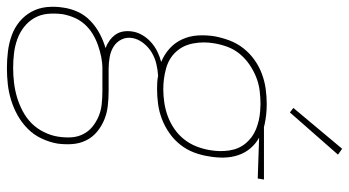

<svg xmlns="http://www.w3.org/2000/svg" viewBox="-262 -539 1009 555"><g transform="rotate(90 242.5 -261.5)"><path d="M162 223Q137 223 113 220Q89 217 67 209Q45 201 27.5 186.5Q10 172 -1 152Q-12 132 -14.5 108Q-17 84 -13 60Q-10 38 -0.5 17.5Q9 -3 26 -19Q43 -35 63 -45.5Q83 -56 104 -62Q93 -66 82.5 -73.5Q72 -81 65 -91Q58 -101 56 -113.5Q54 -126 56 -139Q58 -154 66.5 -168.5Q75 -183 87.5 -194Q100 -205 114.5 -212Q129 -219 144 -223Q122 -232 105 -247.5Q88 -263 78.5 -284Q69 -305 67.5 -329Q66 -353 70 -378Q74 -399 82 -420.5Q90 -442 104.5 -460.5Q119 -479 138 -492.5Q157 -506 178.5 -514Q200 -522 222 -525Q244 -528 266 -528Q281 -528 295.5 -526.5Q310 -525 324 -522L332 -520H484L481 -502L363 -506Q381 -496 394 -480.5Q407 -465 413.5 -445.5Q420 -426 420.5 -404.5Q421 -383 417 -361Q414 -340 406 -318.5Q398 -297 383.5 -278.5Q369 -260 349.5 -246.5Q330 -233 309 -225Q288 -217 266 -214Q244 -211 222 -211Q213 -211 203.5 -211.5Q194 -212 184 -214Q167 -213 150 -209Q133 -205 117.5 -196Q102 -187 90 -172Q78 -157 75 -140Q72 -123 79 -108.5Q86 -94 99.5 -85.5Q113 -77 130 -74Q147 -71 164 -71H228Q250 -71 271.5 -68.5Q293 -66 312 -58Q331 -50 346.5 -37Q362 -24 371 -5.5Q380 13 381.5 34.5Q383 56 380 77Q376 100 365.5 122.5Q355 145 337.5 162.5Q320 180 298.5 192Q277 204 254 211Q231 218 208 220.5Q185 223 162 223ZM223 -229Q242 -229 262 -232Q282 -235 301 -242Q320 -249 337.5 -261Q355 -273 368 -289.5Q381 -306 388.5 -325.5Q396 -345 399 -364Q404 -392 400 -419.5Q396 -447 379.5 -467Q363 -487 338.5 -497Q314 -507 286 -509L267 -510H266Q246 -510 226.5 -507.5Q207 -505 188 -497.5Q169 -490 151.5 -478Q134 -466 120.5 -449.5Q107 -433 100 -413.5Q93 -394 90 -375Q85 -345 90.5 -315.5Q96 -286 115 -265.5Q134 -245 163 -237Q192 -229 223 -229ZM162 205Q182 205 203.5 202.5Q225 200 245.5 194Q266 188 286 177.5Q306 167 321.5 151.5Q337 136 347 115.5Q357 95 360 75Q363 56 362 37.5Q361 19 353 3Q345 -13 331.5 -24Q318 -35 301.5 -42Q285 -49 266 -51Q247 -53 228 -53H163Q146 -53 129 -49.5Q112 -46 95 -40Q78 -34 62.5 -24.5Q47 -15 35 -1.5Q23 12 16 28.5Q9 45 6 62Q3 84 5 105Q7 126 17 143.5Q27 161 43 173.5Q59 186 78.5 193Q98 200 119 202.5Q140 205 162 205ZM290 -595 277 -605 395 -746 412 -734Z"/></g></svg>

Font: Iosevka SS18 Thin
Style: Italic
Weight: 100
Italic angle: -9°
Monospace: yes
Designer: Belleve Invis
Foundry: Belleve Invis
Version: Version 25.1.1; ttfautohint (v1.8.4)